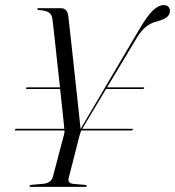

<svg xmlns="http://www.w3.org/2000/svg" viewBox="-20 -732 686 752"><path d="M38.5 -224.5Q39.5 -227.5 43 -227.5H232Q231.5 -230 231.2 -232.5Q231 -235 231 -237.5Q230 -246 225.8 -287.5Q221.5 -329 215.5 -383.5H85Q81.5 -383.5 82 -387Q83 -390 86.5 -390H215Q210 -433 205.2 -477.8Q200.5 -522.5 196.2 -561.5Q192 -600.5 189 -626.8Q186 -653 185 -659Q183 -675 171.5 -683Q160 -691 131 -693Q126 -693 126 -697Q126 -700 130.5 -700H218.5Q242.5 -700 247 -672Q248 -665 251.5 -633.8Q255 -602.5 260 -557Q265 -511.5 270.5 -460.5Q276 -409.5 281.2 -361.8Q286.5 -314 290.2 -278Q294 -242 295.5 -227.5H296L522.5 -612Q555.5 -668.5 578 -690.2Q600.5 -712 621 -712Q633.5 -712 639.8 -705.2Q646 -698.5 645.5 -689Q645.5 -674 633 -664.5Q620.5 -655 598 -649Q572 -643 552.2 -627.5Q532.5 -612 513.5 -580L399.5 -390H541.5Q545.5 -390 544.5 -387Q543.5 -383.5 539.5 -383.5H395.5L302 -227.5H495.5Q501.5 -227.5 500.5 -224.5Q499.5 -221 493.5 -221H298.5Q296 -216 294.5 -211.2Q293 -206.5 291.5 -201L249.5 -36.5Q246.5 -25.5 250.5 -19.2Q254.5 -13 270 -11.5L312 -8Q320.5 -7 320.5 -4.5Q320.5 0 311 0H101Q95.5 0 95.5 -4Q95.5 -7 103 -8L148 -12Q165.5 -13.5 174.8 -21Q184 -28.5 187 -39.5L230.5 -204Q233 -212 232.5 -221H41Q37.5 -221 38.5 -224.5Z"/></svg>

Font: Fraunces 144pt S000 Light
Style: Italic
Weight: 300
Italic angle: -16°
Version: Version 1.000; ttfautohint (v1.8.3)